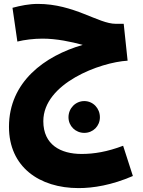

<svg xmlns="http://www.w3.org/2000/svg" viewBox="-20 -570 733 984"><path d="M383 394C458 394 552 379 661 332L611 177C529 208 462 219 398 219C291 219 202 172 202 51C202 -143 494 -251 634 -259L614 -448H573C484 -448 360 -550 174 -550C129 -550 85 -541 44 -530L69 -357C105 -366 153 -372 198 -372C270 -372 345 -356 404 -340C210 -284 26 -151 26 80C26 285 181 394 383 394ZM412 111C457 111 492 76 492 31C492 -15 457 -52 412 -52C367 -52 331 -15 331 31C331 76 367 111 412 111Z"/></svg>

Font: Noto Sans Arabic SemCond Blk
Style: Regular
Weight: 900
Width: 4
Designer: Monotype Design Team, Nadine Chahine, Nizar Qandah and Khaled Hosny
Foundry: Monotype Imaging Inc.
Version: Version 2.012